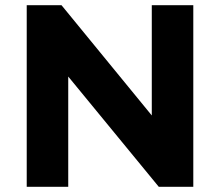

<svg xmlns="http://www.w3.org/2000/svg" viewBox="-20 -720 848 740"><path d="M565 -700V-275L217 -700H83V0H243V-425L592 0H725V-700Z"/></svg>

Font: Montserrat Lite
Style: Bold
Weight: 700
Designer: Julieta Ulanovsky
Foundry: Julieta Ulanovsky
Version: Version 7.200;PS 007.200;hotconv 1.0.88;makeotf.lib2.5.64775